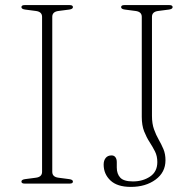

<svg xmlns="http://www.w3.org/2000/svg" viewBox="-20 -720 756 753"><path d="M185 -46Q185 -26 209.5 -23L251.5 -17.5Q266 -15.5 266 -8Q266 0 253.5 0H76.5Q64 0 64 -8Q64 -15.5 78.5 -17.5L120.5 -23Q145 -26 145 -46V-654Q145 -674 120.5 -677L78.5 -682.5Q64 -684.5 64 -692Q64 -700 76.5 -700H253.5Q266 -700 266 -692Q266 -684.5 251.5 -682.5L209.5 -677Q185 -674 185 -654ZM629 -91.5Q629 -44 590 -15.5Q551 13 493 13Q440 13 413.2 -12.2Q386.5 -37.5 386.5 -74.5Q386.5 -90.5 394.5 -100.5Q402.5 -110.5 417.5 -110.5Q427.5 -110.5 432.8 -103.2Q438 -96 438 -84.5V-63Q438 -38 451.8 -23.2Q465.5 -8.5 501.5 -8.5Q540 -8.5 568.5 -27.5Q597 -46.5 597 -84.5Q597 -108 587.8 -126.2Q578.5 -144.5 566.5 -163Q554.5 -181.5 545.2 -205Q536 -228.5 536 -262V-654Q536 -674 511.5 -677L469.5 -682.5Q455 -684.5 455 -692Q455 -700 467.5 -700H644.5Q657 -700 657 -692Q657 -684.5 642.5 -682.5L600.5 -677Q576 -674 576 -654V-265.5Q576 -235 584 -212.8Q592 -190.5 602.5 -172.2Q613 -154 621 -135Q629 -116 629 -91.5Z"/></svg>

Font: Fraunces 9pt Thin
Style: Regular
Weight: 100
Version: Version 1.000;[b76b70a41]